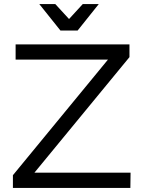

<svg xmlns="http://www.w3.org/2000/svg" viewBox="-20 -917 700 937"><path d="M358.9 -768.1H274.9L171.9 -897H250L316.9 -824.2L383.8 -897H461.9ZM147.9 -74.2H617.2L616.2 0H43V-62L506.8 -626H56.2V-700.2H611.8V-638.2Z"/></svg>

Font: Montserrat-Arabic Light
Style: Regular
Weight: 300
Designer: Mohamed Gaber
Foundry: Kief Type Foundry
Version: Version 5.008;PS 005.008;hotconv 1.0.88;makeotf.lib2.5.64775